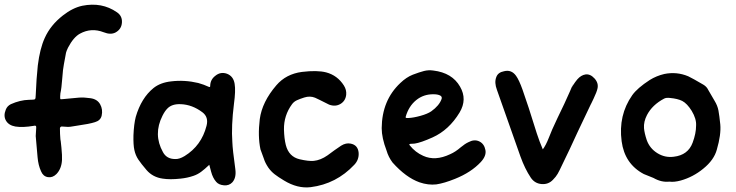

<svg xmlns="http://www.w3.org/2000/svg" viewBox="-45 -782 3195 833"><path d="M462 -729Q486 -713 484 -684Q482 -655 456 -641Q435 -630 405 -642Q351 -663 302 -636Q274 -621 250 -575Q243 -560 241.5 -553.5Q240 -547 232 -502Q228 -483 225 -441Q222 -399 217 -377Q216 -370 216 -363Q216 -353 217 -352Q218 -351 228 -352Q275 -357 298 -358.5Q321 -360 347 -356Q377 -352 389.5 -329.5Q402 -307 396 -280Q391 -259 367 -252Q342 -244 291 -237Q272 -234 266 -233Q253 -230 225 -233Q216 -234 215 -225Q215 -201 217 -178Q218 -177 221.5 -141.5Q225 -106 224 -88Q222 -50 200 -27Q183 -10 162.5 -13.5Q142 -17 133 -39Q121 -65 118 -100Q96 -353 110 -190Q111 -208 112 -226Q114 -240 101 -236Q54 -228 22 -233Q-7 -238 -19 -258.5Q-31 -279 -20 -306Q-14 -322 2 -330Q42 -348 81 -349Q103 -349 106.5 -351.5Q110 -354 110 -370Q113 -443 119 -498Q128 -571 149 -617Q174 -673 228 -715Q270 -748 312 -757Q397 -774 462 -729Z M976 -48Q981 -11 963 9Q949 24 926.5 22Q904 20 893 7Q878 -10 871 -37Q870 -42 863 -67Q843 -48 827.5 -36.5Q812 -25 794 -19Q768 -10 738 -7Q692 -2 661 -7Q618 -13 591 -44Q567 -72 555 -90Q543 -108 538 -131Q533 -153 534 -195Q536 -244 544 -275Q568 -357 621 -400Q651 -424 698 -429Q756 -436 815 -422Q840 -415 859 -406Q868 -401 867 -411Q868 -437 889 -453Q912 -472 940 -462Q968 -451 973 -418Q978 -389 970 -331Q958 -235 963 -166Q964 -134 976 -48ZM851 -236Q861 -274 833 -295Q789 -328 740 -330Q701 -332 681 -311Q670 -300 660 -280Q619 -199 662 -122Q678 -92 715 -92Q733 -91 756 -105Q829 -150 851 -236Z M1511 -119Q1513 -89 1492 -67Q1414 16 1303 30Q1246 37 1187 1Q1162 -14 1146.5 -26Q1131 -38 1119 -55Q1105 -76 1100 -93Q1092 -113 1085 -134Q1073 -191 1082 -265Q1092 -340 1154 -412Q1196 -461 1265 -470Q1331 -478 1370 -468Q1419 -455 1447 -411Q1459 -392 1457 -371Q1454 -344 1432 -331Q1410 -318 1383 -328Q1362 -338 1341 -349Q1340 -350 1322 -358Q1300 -367 1275 -359Q1256 -353 1243 -347Q1230 -341 1222 -330Q1186 -281 1187 -220Q1188 -181 1195 -153Q1208 -102 1255 -91Q1294 -82 1316 -84Q1346 -87 1376 -108Q1405 -130 1435 -150Q1456 -163 1476 -159Q1508 -153 1511 -119Z M2061 -131Q2066 -106 2041 -79Q1999 -34 1929 -6Q1882 13 1848 18Q1813 22 1775 9Q1716 -12 1658 -77Q1640 -101 1632 -129Q1611 -184 1611 -226Q1612 -347 1692 -422Q1718 -447 1746 -458Q1775 -469 1794.5 -474Q1814 -479 1835 -476Q1917 -466 1951 -406Q1983 -351 1949 -294Q1903 -218 1832 -186Q1781 -163 1754 -159Q1755 -159 1736 -158Q1731 -157 1731 -156Q1730 -155 1733 -151Q1757 -121 1791 -106Q1843 -82 1908 -113Q1931 -123 1954 -143Q1972 -158 1987 -165Q2013 -179 2034.5 -168.5Q2056 -158 2061 -131ZM1720 -270Q1720 -270 1727 -270Q1749 -271 1779.5 -279.5Q1810 -288 1826 -299Q1861 -324 1871 -353Q1874 -363 1864 -368Q1853 -373 1837 -373Q1793 -374 1760.5 -347.5Q1728 -321 1715 -275Q1714 -270 1720 -270Z M2495 -459Q2516 -462 2534.5 -441.5Q2553 -421 2547 -397Q2544 -383 2530.5 -354.5Q2517 -326 2519 -331Q2490 -270 2461 -209Q2426 -132 2395 -69Q2382 -41 2374.5 -28Q2367 -15 2354 -2Q2334 19 2304.5 16.5Q2275 14 2258 -11Q2232 -50 2213 -103Q2138 -314 2111 -392Q2099 -424 2108 -447Q2115 -468 2142 -473Q2174 -481 2194 -453Q2207 -435 2222 -393Q2245 -329 2284 -203Q2295 -169 2310 -134Q2323 -151 2336 -184Q2347 -214 2373.5 -269.5Q2400 -325 2403 -331Q2465 -467 2427 -386Q2440 -414 2460 -438Q2476 -456 2495 -459Z M3080 -242Q3084 -198 3065 -133Q3053 -88 3006 -50Q2962 -14 2909 1Q2880 9 2859 6Q2825 10 2790 -10Q2769 -19 2748 -27Q2665 -71 2652 -169Q2637 -282 2698 -369Q2720 -400 2774 -435Q2803 -453 2837 -461Q2891 -472 2941 -451Q2960 -442 3006 -415Q3018 -408 3025 -397Q3017 -410 3055 -345Q3068 -324 3072 -302.5Q3076 -281 3080 -242ZM2975 -237Q2977 -266 2956 -301Q2936 -333 2915 -344Q2895 -354 2862 -357Q2845 -359 2836 -354Q2785 -327 2762 -283Q2747 -254 2749 -226Q2751 -204 2761 -174Q2774 -138 2807 -117.5Q2840 -97 2878 -102Q2940 -109 2960 -163Q2975 -203 2975 -237Z"/></svg>

Font: LXGW WenKai & Jojoba
Style: Regular
Weight: 400
Designer: LXGW / Fontworks Inc.
Foundry: LXGW / Fontworks Inc.
Version: Version 1.501;January 22, 2025;FontCreator 15.0.0.2927 64-bi